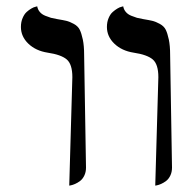

<svg xmlns="http://www.w3.org/2000/svg" viewBox="-20 -579 597 605"><path d="M469.2 5.9 479 -335.9Q479 -376.5 461.4 -391.6Q443.8 -406.7 400.9 -413.1Q363.8 -418.9 340.3 -441.4Q316.9 -463.9 316.9 -494.1Q316.9 -509.8 322.3 -522.2Q327.6 -534.7 335.2 -541.3Q342.8 -547.9 350.1 -552.2Q357.4 -556.6 362.8 -557.6L368.2 -559.1Q370.1 -548.8 376.5 -541.3Q382.8 -533.7 393.8 -529.3Q404.8 -524.9 411.6 -522.9Q418.5 -521 430.2 -519Q450.7 -515.6 460.7 -513.2Q470.7 -510.7 483.6 -503.7Q496.6 -496.6 502.2 -485.4Q507.8 -474.1 512 -454.3Q516.1 -434.6 516.1 -405.8L522 -50.8Q522 -36.6 516.6 -25.6Q511.2 -14.6 503.4 -8.8Q495.6 -2.9 487.8 0.5Q480 3.9 474.6 4.9ZM198.2 5.9 208 -335.9Q208 -376.5 190.4 -391.6Q172.9 -406.7 129.9 -413.1Q92.8 -418.9 69.3 -441.4Q45.9 -463.9 45.9 -494.1Q45.9 -509.8 51.3 -522.2Q56.6 -534.7 64 -541.3Q71.3 -547.9 78.9 -552.2Q86.4 -556.6 91.8 -557.6L97.2 -559.1Q99.1 -548.8 105.5 -541.3Q111.8 -533.7 122.8 -529.3Q133.8 -524.9 140.6 -522.9Q147.5 -521 159.2 -519Q179.7 -515.6 189.7 -513.2Q199.7 -510.7 212.6 -503.7Q225.6 -496.6 231.2 -485.4Q236.8 -474.1 241 -454.3Q245.1 -434.6 245.1 -405.8L251 -50.8Q251 -36.6 245.6 -25.6Q240.2 -14.6 232.4 -8.8Q224.6 -2.9 216.8 0.5Q209 3.9 203.6 4.9Z"/></svg>

Font: Linear Smooth
Style: Regular
Weight: 400
Designer: Philipp H. Poll, Flanker
Foundry: Philipp H. Poll, reworked by Flanker
Version: Version 1.061 | FøM Fix